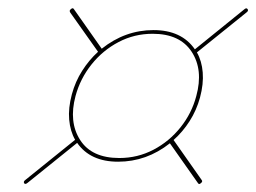

<svg xmlns="http://www.w3.org/2000/svg" viewBox="-20 -584 626 469"><path d="M39 -136.5Q36.5 -140.5 42 -144.5L163.5 -242.5Q151.5 -263.5 149 -291.8Q146.5 -320 155.5 -353.5Q164 -385 180.8 -411.2Q197.5 -437.5 219.5 -457.5L151.5 -553.5Q148.5 -558.5 153 -561.5Q158 -566.5 161 -561L228.5 -465Q285.5 -510.5 355 -510.5Q423.5 -510.5 456 -463.5L576.5 -561Q582 -566 585 -561.5Q587.5 -557.5 582 -553.5L461 -456Q473 -435 475.2 -407Q477.5 -379 468.5 -345.5Q460 -314.5 443.2 -288.2Q426.5 -262 404 -242L472.5 -144.5Q476 -140.5 470.5 -136.5Q466 -132 463 -137.5L395 -234Q338 -189 268.5 -189Q200.5 -189 168.5 -235L47.5 -137.5Q41.5 -132.5 39 -136.5ZM271.5 -198Q316 -198 354.8 -218.2Q393.5 -238.5 421 -273Q448.5 -307.5 459.5 -349.5Q477 -413.5 448.2 -457.5Q419.5 -501.5 353 -501.5Q308 -501.5 269.5 -481.2Q231 -461 203.5 -426.5Q176 -392 164.5 -349.5Q147.5 -286 175.8 -242Q204 -198 271.5 -198Z"/></svg>

Font: Fraunces 144pt S000
Style: Bold Italic
Weight: 700
Italic angle: -16°
Version: Version 1.000; ttfautohint (v1.8.3)